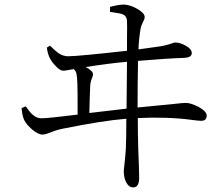

<svg xmlns="http://www.w3.org/2000/svg" viewBox="-20 -775 976 836"><path d="M560 41Q541 41 529 18Q519 -2 519 -29Q519 -37 522 -60Q526 -97 528 -128Q530 -174 530 -258Q428 -250 250 -214Q241 -212 237 -211Q225 -208 204 -200Q177 -189 165 -189Q146 -189 119 -212Q96 -232 86 -251Q77 -269 74 -304L92 -312Q93 -311 95 -308Q111 -285 122 -276Q139 -260 160 -260Q190 -260 318 -276Q318 -387 317 -410Q316 -440 313 -453.5Q310 -467 301 -474Q297 -473 288 -472Q264 -467 256 -467Q241 -467 222 -488Q204 -506 195 -526Q187 -544 184 -568L198 -576Q221 -553 234 -544Q255 -530 276 -530Q319 -530 533 -554Q533 -573 533 -609Q534 -668 533 -685Q531 -705 516 -712Q505 -717 468 -722Q462 -723 459 -723V-745Q501 -756 522 -755Q550 -753 580 -735Q610 -717 610 -701Q610 -692 603 -680Q595 -665 592 -650Q584 -601 583 -560Q645 -568 662 -571Q697 -575 728 -586Q739 -590 743 -590Q763 -590 787 -577Q815 -562 815 -543.5Q815 -525 783 -523Q713 -521 581 -510Q579 -410 579 -307Q656 -314 734 -322Q777 -327 789 -327Q810 -327 844 -310Q880 -290 880 -272Q880 -249 856 -249Q844 -249 815 -253Q711 -267 580 -261Q580 -197 582 -125Q586 -29 586 -2Q586 41 560 41ZM369 -283Q477 -296 531 -302Q533 -452 533 -506Q454 -499 353 -483Q385 -467 385 -451Q385 -445 380 -434Q374 -418 373 -406Q371 -368 369 -283Z"/></svg>

Font: GenRyuMin TW R
Style: Regular
Weight: 400
Version: Version 1.501;PS 1;hotconv 16.6.51;makeotf.lib2.5.65220